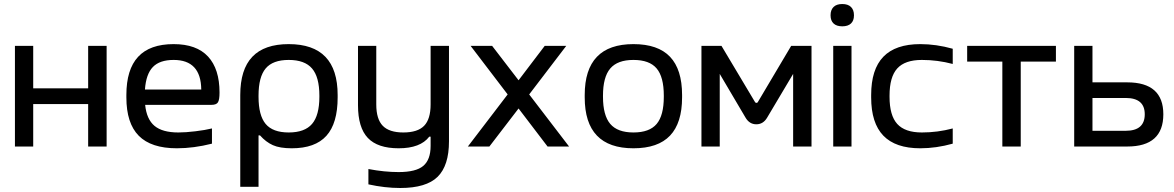

<svg xmlns="http://www.w3.org/2000/svg" viewBox="-20 -728 5835 954"><path d="M54.2 0V-500H145V-289.1H418V-500H509.8V0H418V-210.9H145V0Z M1070.8 -268.1Q1070.8 -232.4 1063 -219.7Q1055.2 -207 1030.8 -207H701.2Q708.5 -135.3 747.8 -102.5Q787.1 -69.8 866.2 -69.8Q902.3 -69.8 950.9 -75.7Q999.5 -81.5 1033.2 -89.8V-14.2Q942.4 8.8 858.9 8.8Q731 8.8 669.4 -53.5Q607.9 -115.7 607.9 -244.1V-255.9Q607.9 -382.8 666.3 -445.8Q724.6 -508.8 842.8 -508.8Q956.5 -508.8 1013.7 -447Q1070.8 -385.3 1070.8 -268.1ZM700.2 -283.2H980Q978.5 -430.2 842.8 -430.2Q773.4 -430.2 739.5 -395Q705.6 -359.9 700.2 -283.2Z M1657.7 -244.1Q1657.7 -115.2 1601.8 -53.2Q1545.9 8.8 1429.7 8.8Q1370.6 8.8 1335.7 -6.8Q1300.8 -22.5 1272 -55.2H1264.6V200.2H1173.8V-255.9Q1173.8 -382.8 1233.6 -445.8Q1293.5 -508.8 1414.6 -508.8Q1657.7 -508.8 1657.7 -255.9ZM1264.6 -247.1Q1264.6 -154.3 1300 -112.1Q1335.4 -69.8 1414.6 -69.8Q1494.1 -69.8 1530.5 -112.3Q1566.9 -154.8 1566.9 -247.1V-252.9Q1566.9 -345.2 1530.5 -387.7Q1494.1 -430.2 1414.6 -430.2Q1335.4 -430.2 1300 -387.9Q1264.6 -345.7 1264.6 -252.9Z M2210.9 -25.9Q2210.9 94.7 2154.5 150.4Q2098.1 206.1 1968.8 206.1Q1892.1 206.1 1810.5 188V111.8Q1889.6 127 1960.9 127Q2046.9 127 2083.3 96.2Q2119.6 65.4 2119.6 -2.9V-48.8H2112.8Q2068.8 8.8 1960.9 8.8Q1856.4 8.8 1807.6 -42.7Q1758.8 -94.2 1758.8 -205.1V-500H1849.6V-209Q1849.6 -136.2 1881.8 -103Q1914.1 -69.8 1983.9 -69.8Q2055.2 -69.8 2087.4 -103Q2119.6 -136.2 2119.6 -209V-500H2210.9Z M2318.4 -500H2425.3L2556.6 -329.1L2686.5 -500H2793.5L2609.4 -258.8L2807.6 0H2700.7L2556.6 -189L2411.6 0H2304.7L2502.4 -258.8Z M2885.3 -255.9Q2885.3 -508.8 3127.4 -508.8Q3249.5 -508.8 3309.3 -445.8Q3369.1 -382.8 3369.1 -255.9V-244.1Q3369.1 -117.2 3309.3 -54.2Q3249.5 8.8 3127.4 8.8Q2885.3 8.8 2885.3 -244.1ZM2976.1 -247.1Q2976.1 -154.8 3012.2 -112.3Q3048.3 -69.8 3127.4 -69.8Q3207 -69.8 3242.7 -112.1Q3278.3 -154.3 3278.3 -247.1V-252.9Q3278.3 -345.7 3242.7 -387.9Q3207 -430.2 3127.4 -430.2Q3048.3 -430.2 3012.2 -387.7Q2976.1 -345.2 2976.1 -252.9Z M3465.3 -500H3564.9L3731.9 -220.2Q3734.4 -216.8 3738.8 -216.8Q3743.2 -216.8 3745.1 -220.2L3911.1 -500H4012.2V0H3920.9V-360.8L3792 -144Q3772.5 -110.4 3738 -110.4Q3703.6 -110.4 3684.1 -144L3556.2 -360.8V0H3465.3Z M4120.1 -500H4210.9V0H4120.1ZM4106.9 -650.9V-652.8Q4106.9 -678.7 4121.8 -693.4Q4136.7 -708 4165 -708Q4193.4 -708 4208.3 -693.4Q4223.1 -678.7 4223.1 -652.8V-650.9Q4223.1 -625.5 4208.3 -611.3Q4193.4 -597.2 4165 -597.2Q4136.7 -597.2 4121.8 -611.3Q4106.9 -625.5 4106.9 -650.9Z M4308.6 -255.9Q4308.6 -383.3 4369.1 -446Q4429.7 -508.8 4552.7 -508.8Q4631.8 -508.8 4713.9 -485.8V-410.2Q4638.7 -430.2 4560.5 -430.2Q4476.6 -430.2 4438.2 -387.9Q4399.9 -345.7 4399.9 -252.9V-247.1Q4399.9 -154.3 4438.2 -112.1Q4476.6 -69.8 4560.5 -69.8Q4638.7 -69.8 4713.9 -89.8V-14.2Q4631.8 8.8 4552.7 8.8Q4429.7 8.8 4369.1 -54Q4308.6 -116.7 4308.6 -244.1Z M4960.4 0V-421.9H4785.6V-500H5226.6V-421.9H5051.8V0Z M5317.4 0V-500H5408.2V-318.8H5581.1Q5760.3 -318.8 5760.3 -160.2Q5760.3 0 5581.1 0ZM5408.2 -78.1H5573.2Q5668 -78.1 5668 -160.2Q5668 -241.2 5573.2 -241.2H5408.2Z"/></svg>

Font: LT Wave Text
Style: Regular
Weight: 400
Designer: Daniel Lyons
Version: Version 2.5 (Glyphs App)